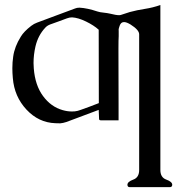

<svg xmlns="http://www.w3.org/2000/svg" viewBox="-20 -485 723 774"><path d="M503.4 -436.5Q532.2 -444.3 564.2 -449.2Q596.2 -454.1 626.5 -464.8V200.2Q626.5 230.5 650.4 239Q674.3 247.6 674.3 259.8Q674.3 269.5 664.1 269.5H503.4Q493.7 269.5 493.7 259.8Q493.7 247.6 517.3 239Q541 230.5 541 200.2V-346.7Q541 -364.3 506.3 -386.2Q490.2 -396 480 -396Q467.3 -396 462.4 -381.3Q458 -369.1 458 -363.8Q458 -363.3 458.5 -362.8V-339.4Q457.5 -325.2 457.5 -288.6L458 -63V0H386.2Q379.4 0 379.4 -5.9L377.9 -42L247.6 6.8Q234.4 11.2 222.7 12.2Q210.4 12.2 203.1 11.7Q135.7 9.3 86.9 -43Q37.6 -95.7 31.7 -170.4Q29.8 -190.9 29.8 -210Q29.8 -234.4 33.2 -256.8Q38.6 -296.9 64 -337.4Q76.2 -357.9 106 -380.9Q116.7 -389.2 129.9 -394Q168 -408.2 206.1 -422.4Q244.1 -436.5 282.2 -450.7Q290 -454.1 300.3 -454.1Q331.1 -452.6 373.5 -438.5Q382.3 -435.5 397.2 -434.1Q412.1 -432.6 424.8 -429.7Q447.8 -423.8 460 -423.8Q465.3 -423.8 468.8 -425.3Q479 -429.2 503.4 -436.5ZM281.7 -36.1Q292.5 -37.1 306.6 -42.5Q316.9 -45.9 340.3 -54.7Q363.8 -63.5 378.4 -69.3L377.9 -365.2Q358.4 -382.8 326.9 -398.2Q295.4 -413.6 270.5 -415Q260.3 -415 250 -411.1Q232.4 -404.8 215.6 -398.4Q198.7 -392.1 181.6 -386.2Q169.4 -381.3 162.6 -373.5Q133.3 -342.3 123 -297.9Q115.2 -264.2 115.2 -231Q115.2 -220.2 116.2 -209Q121.6 -141.1 153.3 -98.1Q185.5 -54.2 232.9 -41Q251.5 -35.6 269.5 -35.6Q275.9 -35.6 281.7 -36.1Z"/></svg>

Font: Caudex
Style: Regular
Weight: 400
Version: Version 1.04